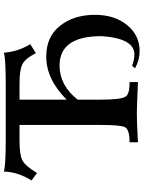

<svg xmlns="http://www.w3.org/2000/svg" viewBox="107 -850 752 1007"><g transform="rotate(-90 483.5 -347.0)"><path d="M717.8 8.8Q671.9 8.8 628.4 -15.1L641.6 -30.8Q673.8 -18.6 700.7 -18.6Q785.6 -18.6 796.9 -191.4Q796.9 -411.1 643.1 -411.1Q538.1 -411.1 463.9 -315.9V-196.3Q463.9 -90.8 478.5 -67.9Q486.8 -43.9 556.2 -43.9V0Q421.9 -5.9 392.1 -5.9Q343.3 -5.9 240.2 0V-43.9Q309.6 -43.9 320.3 -70.1Q331.1 -96.2 331.1 -191.4V-621.1H248.5Q175.8 -621.1 146.2 -606.4Q116.7 -591.8 79.1 -529.3L40 -558.1Q84 -627.9 86.9 -703.1Q120.6 -693.4 249.5 -693.4H536.6Q680.2 -693.4 710 -703.1Q715.8 -627.9 754.9 -564.9L708 -535.2Q678.2 -592.8 647.7 -606.9Q617.2 -621.1 548.3 -621.1H463.9V-374Q570.8 -481 690.4 -481Q794.4 -481 851.6 -408.2Q908.7 -335.4 908.7 -225.6Q908.7 -122.6 855.2 -56.9Q801.8 8.8 717.8 8.8Z"/></g></svg>

Font: Kelvinch
Style: Bold
Weight: 700
Designer: Paul James Miller
Foundry: High-Logic / Made with FontCreator
Version: Version 3.501;March 28, 2021;FontCreator 13.0.0.2683 64-bit